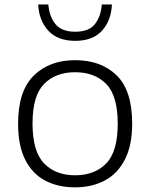

<svg xmlns="http://www.w3.org/2000/svg" viewBox="-20 -814 660 844"><path d="M310 9.5Q235 9.5 178.8 -20Q122.5 -49.5 91 -111.5Q59.5 -173.5 59.5 -270.5Q59.5 -414 128.5 -481.8Q197.5 -549.5 310 -549.5Q424 -549.5 492.5 -483Q561 -416.5 561 -270.5Q561 -175.5 529.2 -113.2Q497.5 -51 441 -20.8Q384.5 9.5 310 9.5ZM310 -43.5Q396 -43.5 446.8 -95.5Q497.5 -147.5 497.5 -270Q497.5 -393.5 446.8 -445Q396 -496.5 310 -496.5Q224.5 -496.5 173.8 -445Q123 -393.5 123 -271.5Q123 -148 173.8 -95.8Q224.5 -43.5 310 -43.5ZM311 -634.5Q233 -634.5 192 -679.5Q151 -724.5 148 -794.5H192.5Q196.5 -741.5 223.8 -708Q251 -674.5 311 -674.5Q371 -674.5 397.2 -708Q423.5 -741.5 427.5 -794.5H472Q469 -724 428.5 -679.2Q388 -634.5 311 -634.5Z"/></svg>

Font: Encode Sans Exp Lt
Style: Regular
Weight: 300
Width: 7
Designer: Multiple Designers
Foundry: Impallari Type
Version: Version 3.002; ttfautohint (v1.8.3) -l 8 -r 50 -G 200 -x 14 